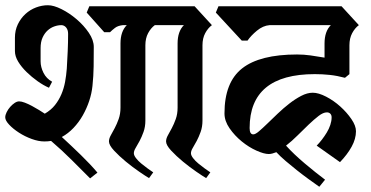

<svg xmlns="http://www.w3.org/2000/svg" viewBox="-25 -663 1416 733"><path d="M-5 -215Q-5 -224 0.5 -235Q6 -246 14 -255Q22 -264 31 -270Q40 -276 48 -276Q57 -276 70 -271Q83 -266 97 -258.5Q111 -251 124 -243Q137 -235 146 -229Q170 -243 185 -262Q200 -281 209.5 -303.5Q219 -326 223.5 -350.5Q228 -375 230 -401Q232 -434 233.5 -467.5Q235 -501 235 -534Q235 -549 227.5 -558Q220 -567 209 -567Q196 -567 182 -562Q168 -557 156.5 -546.5Q145 -536 137.5 -519.5Q130 -503 130 -479V-429Q130 -407 141 -385Q152 -363 174 -351L162 -328Q141 -337 118.5 -353Q96 -369 76.5 -388Q57 -407 44.5 -427.5Q32 -448 32 -468V-519Q32 -547 43 -570Q54 -593 72 -609.5Q90 -626 112.5 -634.5Q135 -643 158 -643Q180 -643 210 -628Q240 -613 267.5 -589.5Q295 -566 314 -538Q333 -510 333 -484Q333 -446 332.5 -409.5Q332 -373 328 -335Q325 -306 315.5 -277.5Q306 -249 291 -222.5Q276 -196 255.5 -174.5Q235 -153 211 -140Q246 -108 283.5 -71.5Q321 -35 347 -4L319 18Q289 -12 250 -51Q211 -90 170 -125Q164 -124 157.5 -123.5Q151 -123 144 -123Q122 -123 96 -132.5Q70 -142 47.5 -156.5Q25 -171 10 -187Q-5 -203 -5 -215ZM566 -567Q551 -556 540.5 -536.5Q530 -517 530 -490V-203Q530 -179 523 -159.5Q516 -140 508 -125Q500 -110 493 -98.5Q486 -87 486 -78Q486 -70 494 -59.5Q502 -49 514 -39Q526 -29 538.5 -20Q551 -11 560 -5L544 17Q532 10 506.5 -7.5Q481 -25 455.5 -46Q430 -67 410.5 -88Q391 -109 391 -123Q391 -134 398 -146.5Q405 -159 413 -174Q421 -189 428 -208.5Q435 -228 435 -252V-497Q435 -543 459 -567H444Q425 -565 414 -556.5Q403 -548 395 -540H373L306 -615L316 -639H500Z M748 -203Q748 -179 741 -159.5Q734 -140 726 -125Q718 -110 711 -98.5Q704 -87 704 -78Q704 -70 712 -59.5Q720 -49 732 -39Q744 -29 756.5 -20Q769 -11 778 -5L762 17Q750 10 724.5 -7.5Q699 -25 673.5 -46Q648 -67 628.5 -88Q609 -109 609 -123Q609 -134 616 -146.5Q623 -159 631 -174Q639 -189 646 -208.5Q653 -228 653 -252V-497Q653 -543 677 -567H479L457 -639H718L784 -567Q769 -556 758.5 -536.5Q748 -517 748 -490V-203Z M1292 -366Q1262 -374 1234 -377Q1206 -380 1177 -380Q928 -380 928 -174Q928 -150 942 -150Q950 -150 964 -162Q978 -174 996 -191.5Q1014 -209 1035.5 -229.5Q1057 -250 1079.5 -267.5Q1102 -285 1125 -297Q1148 -309 1169 -309Q1191 -309 1220 -294Q1249 -279 1274 -256.5Q1299 -234 1316.5 -208.5Q1334 -183 1334 -162Q1334 -133 1317.5 -103Q1301 -73 1273 -44L1184 -107Q1194 -117 1204 -130Q1214 -143 1222.5 -157Q1231 -171 1236 -186Q1241 -201 1241 -215Q1241 -224 1236 -229Q1231 -234 1223 -234Q1209 -234 1191.5 -220.5Q1174 -207 1153.5 -187.5Q1133 -168 1111 -146Q1089 -124 1067 -107Q1097 -74 1138.5 -39Q1180 -4 1216 23L1194 50Q1174 36 1152 20Q1130 4 1108 -13.5Q1086 -31 1066 -48Q1046 -65 1030 -82Q1022 -79 1015 -77Q1008 -75 1001 -75Q983 -75 954 -88Q925 -101 898 -123Q871 -145 851.5 -173Q832 -201 832 -230Q832 -349 899.5 -402Q967 -455 1109 -455Q1135 -455 1160 -451.5Q1185 -448 1214 -443V-497Q1214 -543 1238 -567H1004Q979 -565 956 -546Q933 -527 920 -508H898L799 -615L809 -639H1279L1345 -567Q1330 -556 1319.5 -536.5Q1309 -517 1309 -490V-380Z"/></svg>

Font: Jaini
Style: Regular
Weight: 400
Designer: Girish Dalvi, Maithili Shingre
Foundry: Ek Type
Version: Version 1.001;PS 1.000;hotconv 16.6.51;makeotf.lib2.5.65220